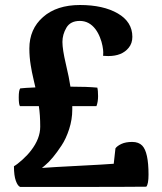

<svg xmlns="http://www.w3.org/2000/svg" viewBox="-20 -740 643 760"><path d="M361.8 -319.8H266.1V-306.2Q266.1 -267.1 253.7 -228.8Q241.2 -190.4 223.6 -164.1Q188 -109.9 158.2 -85.4L146 -75.2Q182.1 -78.1 288.3 -83.5Q394.5 -88.9 430.2 -91.8L437 -152.8Q443.4 -162.1 460.4 -170.2Q477.5 -178.2 503.2 -178.2Q528.8 -178.2 543 -163.6Q567.9 -137.7 567.9 -48.8Q567.9 -11.2 559.1 -1Q517.1 0 174.8 0H60.1Q50.3 -3.4 42.7 -24.2Q35.2 -44.9 35.2 -82Q48.3 -89.4 68.8 -107.9Q89.4 -126.5 103 -144.5Q139.2 -191.4 139.2 -238.3Q139.2 -285.2 133.8 -319.8H59.1Q54.2 -326.2 54.2 -354.5Q54.2 -382.8 60.1 -390.1Q75.7 -392.1 120.1 -394Q119.1 -398.9 113.5 -422.6Q107.9 -446.3 106.4 -454.8Q105 -463.4 101.6 -481.9Q96.2 -514.6 96.2 -547.9Q96.2 -625 150.4 -672.6Q204.6 -720.2 296.6 -720.2Q388.7 -720.2 446.3 -686.8Q503.9 -653.3 503.9 -594.2Q503.9 -568.4 489.3 -550.8Q462.9 -518.1 408.7 -518.1Q402.8 -518.1 388.2 -519Q388.7 -523.4 388.7 -533Q388.7 -542.5 385.7 -558.3Q382.8 -574.2 375.7 -592Q368.7 -609.9 357.9 -624.5Q333 -657.2 295.9 -657.2Q258.8 -657.2 242.9 -630.4Q227.1 -603.5 227.1 -574Q227.1 -544.4 240.5 -487.5Q253.9 -430.7 258.8 -397Q325.2 -397 365.2 -393.1Q368.2 -381.8 368.2 -359.4Q368.2 -336.9 361.8 -319.8Z"/></svg>

Font: Marko One
Style: Regular
Weight: 400
Designer: Zhenya Spizhovyi
Foundry: Cyreal
Version: Version 1.003